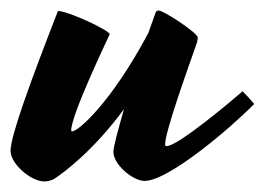

<svg xmlns="http://www.w3.org/2000/svg" viewBox="-81 -317 502 364"><path d="M232 -43C232 -67 273 -181 292 -235C293 -238 294 -244 294 -246C292 -256 229 -297 220 -297C217 -297 215 -296 214 -293L200 -254C129 -121 67 -68 56 -68C54 -68 54 -69 54 -70C54 -99 121 -239 127 -252C127 -259 57 -292 32 -296C30 -296 29 -297 28 -294C-21 -168 -61 -60 -61 -31C-61 -6 -22 27 3 27C9 27 17 25 22 22C40 10 95 -30 154 -110C143 -71 134 -39 134 -29C134 -5 171 26 193 26C239 26 358 -76 401 -120C394 -128 385 -138 379 -144C356 -124 256 -40 235 -40C233 -40 232 -41 232 -43Z"/></svg>

Font: Yesteryear
Style: Regular
Weight: 400
Designer: Astigmatic (AOETI)
Foundry: Astigmatic (AOETI)
Version: Version 1.000